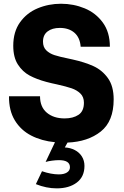

<svg xmlns="http://www.w3.org/2000/svg" viewBox="-20 -762 669 1040"><path d="M174.3 235.4 207.5 165.5Q257.3 182.6 298.8 182.6Q326.2 182.6 342.5 172.4Q358.9 162.1 358.9 144Q358.9 105.5 299.8 105.5Q282.2 105.5 262 108.2Q241.7 110.8 227.1 115.2L277.8 8.3Q205.6 1.5 149.2 -27.6Q92.8 -56.6 60.3 -110.1Q27.8 -163.6 28.8 -240.7H196.8Q196.8 -182.6 233.6 -151.6Q270.5 -120.6 330.1 -120.6Q376 -120.6 405.3 -140.1Q434.6 -159.7 434.6 -205.6Q434.6 -236.8 415.5 -255.4Q396.5 -273.9 367.9 -283.7Q339.4 -293.5 287.1 -305.2Q260.7 -310.5 231 -318.4Q178.2 -332.5 140.1 -353Q102.1 -373.5 76.9 -412.6Q51.8 -451.7 51.8 -514.2Q51.8 -589.8 88.4 -641.1Q125 -692.4 184.1 -717Q243.2 -741.7 310.5 -741.7Q378.4 -741.7 438.7 -716.8Q499 -691.9 537.1 -639.6Q575.2 -587.4 575.2 -508.8H417Q413.1 -559.1 382.8 -585Q352.5 -610.8 304.2 -610.8Q262.7 -610.8 237.8 -591.8Q212.9 -572.8 212.9 -536.6Q212.9 -506.8 230.5 -489.5Q248 -472.2 275.1 -463.4Q302.2 -454.6 350.6 -444.8L373 -439.9Q439 -425.3 486.1 -403.8Q533.2 -382.3 564.5 -338.9Q595.7 -295.4 595.7 -223.6Q595.7 -105 525.9 -49.6Q456.1 5.9 345.7 10.3L331.1 36.6Q360.8 38.1 385.3 50.8Q409.7 63.5 423.6 85.7Q437.5 107.9 437.5 136.7Q437.5 195.3 396 226.8Q354.5 258.3 287.1 258.3Q231.4 258.3 174.3 235.4Z"/></svg>

Font: Glacial Indifference
Style: Bold
Weight: 700
Designer: Alfredo Marco Pradil
Foundry: Alfredo Marco Pradil
Version: Version 1.312